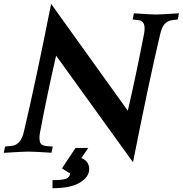

<svg xmlns="http://www.w3.org/2000/svg" viewBox="-35 -804 963 1012"><path d="M666 51.3 260.7 -510.7Q213.4 -305.2 175.8 -105Q172.9 -90.8 172.9 -78.1Q172.9 -71.3 173.8 -65.7Q174.8 -60.1 175.5 -55.9Q176.3 -51.8 179.7 -48.3Q183.1 -44.9 184.6 -42.7Q186 -40.5 191.4 -38.8Q196.8 -37.1 198.7 -36.1Q200.7 -35.2 208.5 -34.4Q216.3 -33.7 218.5 -33.4Q220.7 -33.2 230.5 -32.5Q240.2 -31.7 243.2 -31.7L236.3 1Q141.6 -4.9 113.8 -4.9Q89.4 -4.9 -15.1 1.5L-8.3 -31.7L27.8 -35.2Q74.7 -41 90.8 -109.4Q156.2 -387.2 234.4 -783.7L638.7 -220.2Q681.2 -403.3 724.6 -627.4Q727.1 -640.6 727.1 -653.8Q727.1 -694.3 695.3 -697.8L664.1 -701.2L670.9 -733.9Q764.2 -727.5 786.1 -727.5Q813 -727.5 908.2 -733.9L901.9 -701.2L872.6 -697.8Q847.7 -694.8 832.5 -677.2Q817.4 -659.7 809.1 -623Q751 -378.4 666 51.3ZM291.5 83.5 363.3 -24.4H430.2L394 28.8Q435.1 46.4 435.1 86.9Q435.1 128.4 386.5 158.2Q337.9 188 241.7 188V145.5Q295.4 145.5 314.7 137.2Q334 128.9 334 109.4V106.4Q332 107.4 331.1 108.4Z"/></svg>

Font: Flanker
Style: Bold Italic
Weight: 700
Italic angle: -12°
Designer: Flanker
Version: Version 2.000